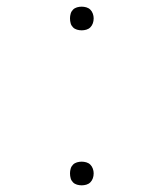

<svg xmlns="http://www.w3.org/2000/svg" viewBox="-20 -548 490 576"><path d="M225 -457Q218 -457 211 -459Q204 -461 199 -466Q194 -471 192 -478Q190 -485 190 -493Q190 -500 192 -507Q194 -514 199 -519Q204 -524 211 -526Q218 -528 225 -528Q232 -528 239 -526Q246 -524 251 -519Q256 -514 258.5 -507Q261 -500 261 -493Q261 -485 258.5 -478Q256 -471 251 -466Q246 -461 239 -459Q232 -457 225 -457ZM225 8Q218 8 211 6Q204 4 199 -1Q194 -6 192 -13Q190 -20 190 -28Q190 -35 192 -42Q194 -49 199 -54Q204 -59 211 -61Q218 -63 225 -63Q232 -63 239 -61Q246 -59 251 -54Q256 -49 258.5 -42Q261 -35 261 -28Q261 -20 258.5 -13Q256 -6 251 -1Q246 4 239 6Q232 8 225 8Z"/></svg>

Font: Zed Sans Thin Extended
Style: Regular
Weight: 100
Width: 7
Designer: Belleve Invis
Foundry: Belleve Invis
Version: Version 1.0.0; ttfautohint (v1.8.4)